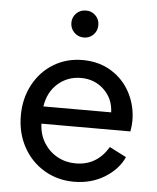

<svg xmlns="http://www.w3.org/2000/svg" viewBox="-55 -827 724 886"><g transform="rotate(5 307.0 -384.0)"><path d="M50 -271Q50 -351 84.5 -415Q119 -479 178.5 -515Q238 -551 312 -551Q389 -551 446.5 -515Q504 -479 534.5 -419.5Q565 -360 565 -292Q565 -269 560 -242H148Q150 -191 174 -153Q198 -115 236.5 -94Q275 -73 321 -73Q419 -73 472 -162L550 -122Q524 -64 462 -26Q400 12 320 12Q244 12 182 -25Q120 -62 85 -126.5Q50 -191 50 -271ZM464 -322Q462 -385 418.5 -426.5Q375 -468 312 -468Q250 -468 205 -428.5Q160 -389 150 -322ZM245 -718Q245 -744 263 -762Q281 -780 308 -780Q334 -780 352 -762Q370 -744 370 -718Q370 -691 352 -673Q334 -655 308 -655Q281 -655 263 -673.5Q245 -692 245 -718Z"/></g></svg>

Font: Evergrow Sans 
Style: Medium
Weight: 500
Foundry: 10Web
Version: Version 1.000